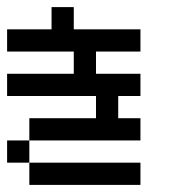

<svg xmlns="http://www.w3.org/2000/svg" viewBox="-20 -520 478 540"><path d="M0 -62.5V-125H62.5V-62.5ZM62.5 -125V-187.5H125V-125ZM125 -125V-187.5H187.5V-125ZM187.5 -125V-187.5H250V-125ZM62.5 0V-62.5H125V0ZM125 0V-62.5H187.5V0ZM187.5 0V-62.5H250V0ZM250 0V-62.5H312.5V0ZM250 -125V-187.5H312.5V-125ZM312.5 -125V-187.5H375V-125ZM312.5 0V-62.5H375V0ZM250 -187.5V-250H312.5V-187.5ZM0 -250V-312.5H62.5V-250ZM62.5 -250V-312.5H125V-250ZM125 -250V-312.5H187.5V-250ZM187.5 -250V-312.5H250V-250ZM250 -250V-312.5H312.5V-250ZM312.5 -250V-312.5H375V-250ZM0 -375V-437.5H62.5V-375ZM62.5 -375V-437.5H125V-375ZM125 -375V-437.5H187.5V-375ZM187.5 -375V-437.5H250V-375ZM250 -375V-437.5H312.5V-375ZM312.5 -375V-437.5H375V-375ZM187.5 -312.5V-375H250V-312.5ZM125 -437.5V-500H187.5V-437.5Z"/></svg>

Font: AprilSans
Style: Regular
Weight: 400
Designer: typesprite
Version: Version 1.001;PS 001.001;hotconv 1.0.88;makeotf.lib2.5.64775